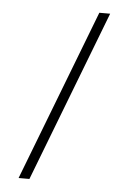

<svg xmlns="http://www.w3.org/2000/svg" viewBox="-48 -614 462 689"><g transform="rotate(5 183.0 -270.0)"><path d="M45 38 282 -578H321L84 38Z"/></g></svg>

Font: Genos Light
Style: Regular
Weight: 300
Designer: Robert E. Leuschke
Foundry: Robert E. Leuschke
Version: Version 1.010